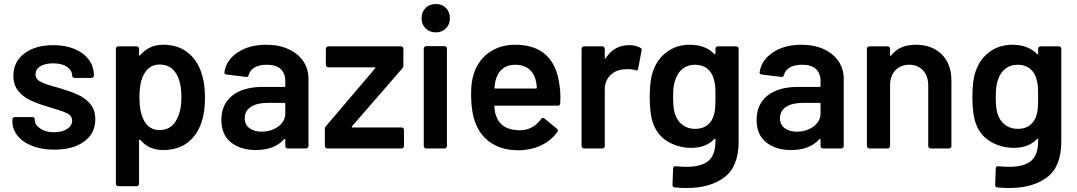

<svg xmlns="http://www.w3.org/2000/svg" viewBox="-20 -743 5390 961"><path d="M42 -136V-145Q42 -150 45.5 -153.5Q49 -157 54 -157H142Q147 -157 150.5 -153.5Q154 -150 154 -145V-143Q154 -118 181.5 -99.5Q209 -81 251 -81Q291 -81 316 -97.5Q341 -114 341 -139Q341 -162 320.5 -173.5Q300 -185 254 -198L216 -210Q165 -225 130 -242Q95 -259 71 -288.5Q47 -318 47 -364Q47 -434 102 -475.5Q157 -517 247 -517Q308 -517 354 -497.5Q400 -478 425 -443.5Q450 -409 450 -365Q450 -360 446.5 -356.5Q443 -353 438 -353H353Q348 -353 344.5 -356.5Q341 -360 341 -365Q341 -391 315.5 -408.5Q290 -426 246 -426Q207 -426 182.5 -411.5Q158 -397 158 -371Q158 -347 181.5 -334.5Q205 -322 260 -307L282 -301Q335 -285 371 -268.5Q407 -252 432 -222.5Q457 -193 457 -146Q457 -75 401 -34.5Q345 6 252 6Q189 6 141.5 -12.5Q94 -31 68 -63.5Q42 -96 42 -136Z M1006 -254Q1006 -183 989 -132Q967 -66 918.5 -29Q870 8 796 8Q725 8 682 -43Q680 -45 678 -44Q676 -43 676 -40V177Q676 182 672.5 185.5Q669 189 664 189H572Q567 189 563.5 185.5Q560 182 560 177V-499Q560 -504 563.5 -507.5Q567 -511 572 -511H664Q669 -511 672.5 -507.5Q676 -504 676 -499V-469Q676 -466 678 -465Q680 -464 682 -467Q726 -519 797 -519Q868 -519 917 -482Q966 -445 988 -379Q1006 -328 1006 -254ZM888 -256Q888 -329 864 -371Q836 -420 779 -420Q727 -420 701 -372Q678 -333 678 -256Q678 -177 703 -136Q729 -92 778 -92Q831 -92 858 -134Q888 -180 888 -256Z M1524 -349V-12Q1524 -7 1520.5 -3.5Q1517 0 1512 0H1420Q1415 0 1411.5 -3.5Q1408 -7 1408 -12V-44Q1408 -47 1406 -47.5Q1404 -48 1402 -46Q1353 8 1260 8Q1185 8 1136.5 -30Q1088 -68 1088 -143Q1088 -221 1142.5 -264.5Q1197 -308 1296 -308H1403Q1408 -308 1408 -313V-337Q1408 -376 1385 -397.5Q1362 -419 1316 -419Q1278 -419 1254.5 -405.5Q1231 -392 1225 -368Q1222 -356 1211 -358L1114 -370Q1109 -371 1105.5 -373.5Q1102 -376 1103 -380Q1111 -441 1168.5 -480Q1226 -519 1313 -519Q1376 -519 1424 -497Q1472 -475 1498 -436.5Q1524 -398 1524 -349ZM1408 -176V-223Q1408 -228 1403 -228H1319Q1266 -228 1235.5 -208Q1205 -188 1205 -151Q1205 -119 1228.5 -101.5Q1252 -84 1289 -84Q1338 -84 1373 -110Q1408 -136 1408 -176Z M1606 -12V-97Q1606 -106 1611 -111L1857 -400Q1862 -406 1854 -406H1623Q1618 -406 1614.5 -409.5Q1611 -413 1611 -418V-499Q1611 -504 1614.5 -507.5Q1618 -511 1623 -511H1987Q1992 -511 1995.5 -507.5Q1999 -504 1999 -499V-414Q1999 -406 1993 -400L1742 -111Q1738 -105 1745 -105H1990Q1995 -105 1998.5 -101.5Q2002 -98 2002 -93V-12Q2002 -7 1998.5 -3.5Q1995 0 1990 0H1618Q1613 0 1609.5 -3.5Q1606 -7 1606 -12Z M2090 -652Q2090 -683 2110 -703Q2130 -723 2161 -723Q2192 -723 2212 -703Q2232 -683 2232 -652Q2232 -621 2212 -601Q2192 -581 2161 -581Q2130 -581 2110 -601Q2090 -621 2090 -652ZM2101 -12V-500Q2101 -505 2104.5 -508.5Q2108 -512 2113 -512H2205Q2210 -512 2213.5 -508.5Q2217 -505 2217 -500V-12Q2217 -7 2213.5 -3.5Q2210 0 2205 0H2113Q2108 0 2104.5 -3.5Q2101 -7 2101 -12Z M2785 -257 2784 -226Q2784 -214 2772 -214H2459Q2454 -214 2454 -209Q2457 -176 2463 -164Q2487 -92 2580 -91Q2648 -91 2688 -147Q2692 -153 2698 -153Q2702 -153 2705 -150L2767 -99Q2776 -92 2770 -83Q2739 -39 2687.5 -15Q2636 9 2573 9Q2495 9 2440.5 -26Q2386 -61 2361 -124Q2338 -178 2338 -274Q2338 -332 2350 -368Q2370 -438 2425.5 -478.5Q2481 -519 2559 -519Q2756 -519 2781 -313Q2785 -288 2785 -257ZM2463 -349Q2457 -332 2455 -305Q2453 -300 2459 -300H2662Q2667 -300 2667 -305Q2665 -330 2661 -343Q2652 -379 2625.5 -399Q2599 -419 2559 -419Q2522 -419 2497.5 -400.5Q2473 -382 2463 -349Z M3185 -504Q3193 -500 3191 -489L3174 -399Q3173 -387 3160 -392Q3145 -397 3125 -397Q3112 -397 3105 -396Q3063 -394 3035 -366.5Q3007 -339 3007 -295V-12Q3007 -7 3003.5 -3.5Q3000 0 2995 0H2903Q2898 0 2894.5 -3.5Q2891 -7 2891 -12V-499Q2891 -504 2894.5 -507.5Q2898 -511 2903 -511H2995Q3000 -511 3003.5 -507.5Q3007 -504 3007 -499V-454Q3007 -450 3008.5 -449.5Q3010 -449 3012 -452Q3054 -517 3129 -517Q3161 -517 3185 -504Z M3573 -511H3665Q3670 -511 3673.5 -507.5Q3677 -504 3677 -499V-34Q3677 91 3605.5 144.5Q3534 198 3418 198Q3387 198 3357 195Q3346 194 3346 182L3349 100Q3349 89 3363 89Q3392 92 3415 92Q3490 92 3525.5 62.5Q3561 33 3561 -37V-45Q3561 -48 3559 -48.5Q3557 -49 3555 -47Q3514 -3 3439 -3Q3374 -3 3320 -36Q3266 -69 3245 -137Q3232 -184 3232 -258Q3232 -341 3248 -385Q3268 -446 3317 -482.5Q3366 -519 3432 -519Q3511 -519 3555 -473Q3557 -470 3559 -471Q3561 -472 3561 -475V-499Q3561 -504 3564.5 -507.5Q3568 -511 3573 -511ZM3561 -259Q3561 -297 3559.5 -313.5Q3558 -330 3553 -346Q3545 -379 3520.5 -399Q3496 -419 3458 -419Q3422 -419 3397 -399Q3372 -379 3361 -346Q3349 -318 3349 -258Q3349 -196 3359 -171Q3369 -139 3395.5 -118.5Q3422 -98 3459 -98Q3498 -98 3522 -118Q3546 -138 3554 -170Q3558 -185 3559.5 -202.5Q3561 -220 3561 -259Z M4203 -349V-12Q4203 -7 4199.5 -3.5Q4196 0 4191 0H4099Q4094 0 4090.5 -3.5Q4087 -7 4087 -12V-44Q4087 -47 4085 -47.5Q4083 -48 4081 -46Q4032 8 3939 8Q3864 8 3815.5 -30Q3767 -68 3767 -143Q3767 -221 3821.5 -264.5Q3876 -308 3975 -308H4082Q4087 -308 4087 -313V-337Q4087 -376 4064 -397.5Q4041 -419 3995 -419Q3957 -419 3933.5 -405.5Q3910 -392 3904 -368Q3901 -356 3890 -358L3793 -370Q3788 -371 3784.5 -373.5Q3781 -376 3782 -380Q3790 -441 3847.5 -480Q3905 -519 3992 -519Q4055 -519 4103 -497Q4151 -475 4177 -436.5Q4203 -398 4203 -349ZM4087 -176V-223Q4087 -228 4082 -228H3998Q3945 -228 3914.5 -208Q3884 -188 3884 -151Q3884 -119 3907.5 -101.5Q3931 -84 3968 -84Q4017 -84 4052 -110Q4087 -136 4087 -176Z M4742 -340V-12Q4742 -7 4738.5 -3.5Q4735 0 4730 0H4638Q4633 0 4629.5 -3.5Q4626 -7 4626 -12V-316Q4626 -362 4600 -390.5Q4574 -419 4531 -419Q4488 -419 4461.5 -391Q4435 -363 4435 -317V-12Q4435 -7 4431.5 -3.5Q4428 0 4423 0H4331Q4326 0 4322.5 -3.5Q4319 -7 4319 -12V-499Q4319 -504 4322.5 -507.5Q4326 -511 4331 -511H4423Q4428 -511 4431.5 -507.5Q4435 -504 4435 -499V-467Q4435 -464 4437 -463Q4439 -462 4440 -465Q4481 -519 4564 -519Q4645 -519 4693.5 -471Q4742 -423 4742 -340Z M5188 -511H5280Q5285 -511 5288.5 -507.5Q5292 -504 5292 -499V-34Q5292 91 5220.5 144.5Q5149 198 5033 198Q5002 198 4972 195Q4961 194 4961 182L4964 100Q4964 89 4978 89Q5007 92 5030 92Q5105 92 5140.5 62.5Q5176 33 5176 -37V-45Q5176 -48 5174 -48.5Q5172 -49 5170 -47Q5129 -3 5054 -3Q4989 -3 4935 -36Q4881 -69 4860 -137Q4847 -184 4847 -258Q4847 -341 4863 -385Q4883 -446 4932 -482.5Q4981 -519 5047 -519Q5126 -519 5170 -473Q5172 -470 5174 -471Q5176 -472 5176 -475V-499Q5176 -504 5179.5 -507.5Q5183 -511 5188 -511ZM5176 -259Q5176 -297 5174.5 -313.5Q5173 -330 5168 -346Q5160 -379 5135.5 -399Q5111 -419 5073 -419Q5037 -419 5012 -399Q4987 -379 4976 -346Q4964 -318 4964 -258Q4964 -196 4974 -171Q4984 -139 5010.5 -118.5Q5037 -98 5074 -98Q5113 -98 5137 -118Q5161 -138 5169 -170Q5173 -185 5174.5 -202.5Q5176 -220 5176 -259Z"/></svg>

Font: Amber EN SemiBold
Style: Regular
Weight: 600
Designer: Jeremy Tribby
Foundry: Tribby Type
Version: Version 1.408 November 24, 2021